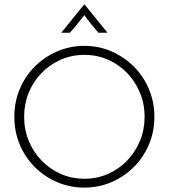

<svg xmlns="http://www.w3.org/2000/svg" viewBox="-20 -843 766 872"><path d="M362.5 9Q297.2 9 239.2 -16Q181.2 -41 137.5 -84.7Q93.8 -128.5 69.4 -187.2Q45.1 -245.8 45.1 -312.5Q45.1 -379.2 69.4 -437.8Q93.8 -496.5 137.5 -540.3Q181.2 -584 239.2 -609.4Q297.2 -634.7 363.2 -634.7Q429.2 -634.7 486.8 -609.4Q544.4 -584 588.2 -540.3Q631.9 -496.5 656.6 -437.8Q681.2 -379.2 681.2 -312.5Q681.2 -245.8 656.6 -187.2Q631.9 -128.5 588.2 -84.7Q544.4 -41 486.8 -16Q429.2 9 362.5 9ZM363.2 -31.2Q420.8 -31.2 470.5 -53.1Q520.1 -75 557.3 -113.5Q594.4 -152.1 615.6 -203.1Q636.8 -254.2 636.8 -312.5Q636.8 -370.8 615.6 -421.9Q594.4 -472.9 557.3 -511.5Q520.1 -550 470.5 -571.9Q420.8 -593.8 363.2 -593.8Q305.6 -593.8 255.9 -571.9Q206.2 -550 168.8 -511.5Q131.2 -472.9 110.4 -421.9Q89.6 -370.8 89.6 -312.5Q89.6 -254.2 110.4 -203.5Q131.2 -152.8 168.8 -113.9Q206.2 -75 255.9 -53.1Q305.6 -31.2 363.2 -31.2ZM258.3 -694.4 362.5 -822.9H363.9L468.1 -694.4H427.1Q410.4 -713.2 394.4 -733Q378.5 -752.8 363.2 -774.3Q346.5 -752.8 330.6 -733Q314.6 -713.2 297.2 -694.4Z"/></svg>

Font: Afacad Flux ExtraLight
Style: Regular
Weight: 250
Designer: Kristian Moeller
Foundry: Dicotype
Version: Version 1.100